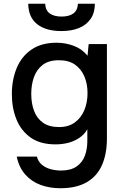

<svg xmlns="http://www.w3.org/2000/svg" viewBox="-20 -761 651 1020"><path d="M300 239Q244 239 196 221.5Q148 204 114.5 166.5Q81 129 69 71H176Q183 98 203 114.5Q223 131 250 138Q277 145 304 145Q355 145 386 124Q417 103 430.5 67.5Q444 32 444 -13V-74Q427 -45 399 -27Q371 -9 339.5 -1.5Q308 6 275 6Q194 6 143 -30Q92 -66 67.5 -126.5Q43 -187 43 -261Q43 -337 68.5 -399Q94 -461 147 -497.5Q200 -534 281 -534Q328 -534 372 -517.5Q416 -501 445 -465L451 -527H548V-25Q548 56 522 115.5Q496 175 441 207Q386 239 300 239ZM294 -86Q344 -86 377.5 -110.5Q411 -135 428 -176Q445 -217 445 -266Q445 -316 428 -355.5Q411 -395 378 -418Q345 -441 293 -441Q239 -441 207 -416.5Q175 -392 160.5 -351.5Q146 -311 146 -262Q146 -212 161 -172Q176 -132 208.5 -109Q241 -86 294 -86ZM306 -596Q224 -596 177.5 -632.5Q131 -669 130 -741H220Q222 -705 245 -689Q268 -673 307 -673Q346 -673 369 -689Q392 -705 394 -741H484Q484 -694 462 -661.5Q440 -629 400.5 -612.5Q361 -596 306 -596Z"/></svg>

Font: Onest Medium
Style: Regular
Weight: 500
Designer: Dmitri Voloshin, Andrey Kudryavtsev
Foundry: Dmitri Voloshin, Andrey Kudryavtsev
Version: Version 1.000;gftools[0.9.33]